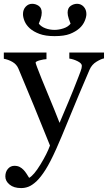

<svg xmlns="http://www.w3.org/2000/svg" viewBox="-29 -752 556 989"><path d="M-1.5 157.2Q-1.5 132.8 12 117.4Q25.4 102.1 45.4 102.1Q61 102.1 72.3 107.9Q83.5 113.8 92.3 123Q99.6 130.4 107.9 143.1Q116.2 155.8 121.1 164.1Q145.5 150.9 179.4 95.2Q213.4 39.6 228.5 -2.4Q182.1 -118.2 144.5 -209.5Q106.9 -300.8 65.9 -398.4Q56.6 -420.9 34.7 -433.3Q12.7 -445.8 -9.3 -449.2V-481.4H210.4V-447.3Q195.8 -446.8 175.3 -441.2Q154.8 -435.5 154.3 -429.2Q154.8 -425.8 157.5 -418.5Q160.2 -411.1 162.6 -404.3Q180.7 -356 218.8 -264.9Q256.8 -173.8 277.8 -119.1Q299.8 -171.4 323.5 -227.3Q347.2 -283.2 376.5 -359.4Q379.9 -368.7 386.2 -385Q392.6 -401.4 392.6 -413.1Q392.6 -425.8 370.4 -436.8Q348.1 -447.8 328.1 -450.2V-481.4H506.8V-451.2Q492.2 -448.7 468.3 -434.3Q444.3 -419.9 432.6 -393.6Q374.5 -258.8 329.3 -147.9Q284.2 -37.1 260.7 15.1Q230 83.5 205.8 121.8Q181.6 160.2 158.7 182.1Q136.2 202.6 117.9 209.7Q99.6 216.8 80.1 216.8Q42 216.8 20.3 198.7Q-1.5 180.7 -1.5 157.2ZM416 -679.2Q416 -664.1 407 -643.1Q397.9 -622.1 380.4 -606.4Q359.9 -588.4 330.8 -577.1Q301.8 -565.9 252 -565.9Q205.1 -565.9 174.3 -577.4Q143.6 -588.9 124 -606.4Q105.5 -623.5 97.4 -643.3Q89.4 -663.1 89.4 -679.2Q89.4 -702.6 103.3 -717.5Q117.2 -732.4 136.7 -732.4Q154.8 -732.4 170.4 -721.7Q186 -710.9 186 -686.5Q186 -672.4 180.2 -655Q174.3 -637.7 170.9 -629.9Q184.1 -613.8 205.8 -606Q227.5 -598.1 252 -598.1Q273.4 -598.1 297.4 -605.7Q321.3 -613.3 334.5 -629.9Q330.6 -639.2 325 -656.5Q319.3 -673.8 319.3 -686.5Q319.3 -710.9 335 -721.7Q350.6 -732.4 368.2 -732.4Q388.2 -732.4 402.1 -717.5Q416 -702.6 416 -679.2Z"/></svg>

Font: UniBurma_GGSerif
Style: Book
Weight: 400
Designer: Victor San Kho Lin (for Burmese only and related typography optimization with it)
Foundry: http://www.unimm.org
Version: 2.0